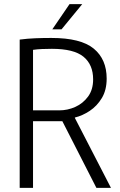

<svg xmlns="http://www.w3.org/2000/svg" viewBox="-20 -916 586 936"><path d="M76 -723Q114 -728 152 -729.5Q190 -731 230 -731Q374 -731 437 -679Q500 -627 500 -533Q500 -477 476.5 -438Q453 -399 417.5 -375.5Q382 -352 345 -343V-341L521 0H450L284 -325H141V0H76ZM269 -378Q310 -378 347.5 -395Q385 -412 409.5 -445.5Q434 -479 434 -529Q434 -601 387 -639.5Q340 -678 233 -678Q209 -678 185 -677Q161 -676 141 -673V-378ZM235 -773 319 -896H381L280 -773Z"/></svg>

Font: Murecho Light
Style: Regular
Weight: 300
Designer: Neil Summerour
Foundry: Positype
Version: Version 1.010; ttfautohint (v1.8.3)